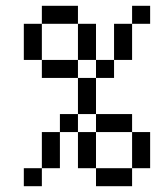

<svg xmlns="http://www.w3.org/2000/svg" viewBox="-20 -645 540 665"><path d="M500 -562.5V-625H437.5V-562.5H375Q375 -562.5 375 -437.5H312.5V-375H250Q250 -375 250 -250H187.5V-187.5H125Q125 -187.5 125 -62.5H62.5V0H125V-62.5H187.5Q187.5 -62.5 187.5 -187.5H250Q250 -187.5 250 -62.5H312.5V0H437.5V-62.5H312.5Q312.5 -62.5 312.5 -187.5H250V-250H312.5V-187.5H437.5Q437.5 -187.5 437.5 -62.5H500Q500 -62.5 500 -187.5H437.5V-250H312.5Q312.5 -250 312.5 -375H375V-437.5H437.5Q437.5 -437.5 437.5 -562.5ZM250 -375V-437.5H125V-375ZM125 -437.5Q125 -437.5 125 -562.5H62.5Q62.5 -562.5 62.5 -437.5ZM250 -437.5H312.5Q312.5 -437.5 312.5 -562.5H250Q250 -562.5 250 -437.5ZM125 -562.5H250V-625H125Z"/></svg>

Font: Unifont
Style: Regular
Weight: 500
Version: Version 15.1.04